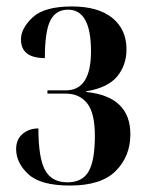

<svg xmlns="http://www.w3.org/2000/svg" viewBox="-20 -566 458 595"><path d="M197 9Q294 9 339 -36.5Q384 -82 384 -150Q384 -267 247 -281V-283Q314 -294 343 -329Q372 -364 372 -413Q372 -475 328 -510.5Q284 -546 203 -546Q117 -546 81 -512Q45 -478 45 -444Q45 -386 119 -386Q119 -469 136 -502.5Q153 -536 191 -536Q262 -536 262 -407Q262 -286 184 -286H127V-276H183Q226 -276 250 -246Q274 -216 274 -145Q274 -68 254.5 -34.5Q235 -1 189 -1Q140 -1 119.5 -39Q99 -77 99 -168Q70 -168 50 -151Q30 -134 30 -104Q30 -61 68 -26Q106 9 197 9Z"/></svg>

Font: Noto Serif Display Condensed Semi
Style: Regular
Weight: 600
Width: 3
Designer: Monotype Design Team
Foundry: Monotype Imaging Inc.
Version: Version 1.900